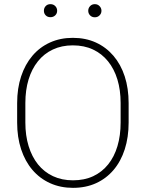

<svg xmlns="http://www.w3.org/2000/svg" viewBox="-20 -905 710 935"><path d="M606.4 -402.8V-308.1Q606.4 -236.8 587.6 -178.2Q568.8 -119.6 533.2 -77.6Q497.6 -35.6 447.8 -12.9Q397.9 9.8 335.4 9.8Q274.4 9.8 224.1 -12.9Q173.8 -35.6 137.9 -77.6Q102.1 -119.6 82.8 -178.2Q63.5 -236.8 63.5 -308.1V-402.8Q63.5 -474.6 82.8 -533Q102.1 -591.3 137.7 -633.3Q173.3 -675.3 223.4 -698Q273.4 -720.7 334.5 -720.7Q397 -720.7 446.8 -698Q496.6 -675.3 532.5 -633.3Q568.4 -591.3 587.4 -533Q606.4 -474.6 606.4 -402.8ZM567.4 -308.1V-403.8Q567.4 -466.3 551.8 -517.8Q536.1 -569.3 506.1 -606.4Q476.1 -643.6 433.1 -663.8Q390.1 -684.1 334.5 -684.1Q280.3 -684.1 237.3 -663.8Q194.3 -643.6 164.6 -606.4Q134.8 -569.3 119.1 -517.8Q103.5 -466.3 103.5 -403.8V-308.1Q103.5 -245.1 119.4 -193.4Q135.3 -141.6 165 -104.5Q194.8 -67.4 238 -47.1Q281.2 -26.9 335.4 -26.9Q391.1 -26.9 434.1 -47.1Q477.1 -67.4 506.8 -104.5Q536.6 -141.6 552 -193.4Q567.4 -245.1 567.4 -308.1ZM193.8 -852.5Q193.8 -866.2 202.6 -875.5Q211.4 -884.8 225.6 -884.8Q239.7 -884.8 249 -875.5Q258.3 -866.2 258.3 -852.5Q258.3 -839.4 249 -830.3Q239.7 -821.3 225.6 -821.3Q211.4 -821.3 202.6 -830.3Q193.8 -839.4 193.8 -852.5ZM409.7 -852.5Q409.7 -865.7 418.7 -875.2Q427.7 -884.8 441.9 -884.8Q455.6 -884.8 464.8 -875.2Q474.1 -865.7 474.1 -852.5Q474.1 -839.4 464.8 -830.1Q455.6 -820.8 441.9 -820.8Q427.7 -820.8 418.7 -830.1Q409.7 -839.4 409.7 -852.5Z"/></svg>

Font: Roboto ExtraLight
Style: Regular
Weight: 250
Designer: Christian Robertson
Foundry: Google
Version: Version 3.009; 2024